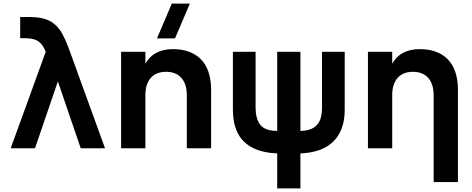

<svg xmlns="http://www.w3.org/2000/svg" viewBox="-20 -830 2644 1075"><path d="M40 0H176L304 -374L432 0H568L372 -540C369.5 -548 366 -556 363.5 -563.5C352 -594 340.5 -619.5 329 -640.5C305.5 -682.5 271.5 -715 220 -727C197.5 -732.5 168 -735 132 -735H93V-616H119C177.5 -616 205.5 -601 227.5 -559C230 -553 233.5 -546.5 236 -540Z M1043 -810H942L859 -615H960ZM1026 0H1162V-328C1162 -483.5 1076.5 -555 948 -555C869 -555 821 -521.5 794 -473.5V-540H658V0H794V-297.5C794 -376.5 832.5 -428 910 -428C987.5 -428 1026 -375.5 1026 -297.5Z M1532 225H1662V29C1781 24 1876 -23 1903 -145C1907.5 -167.5 1910 -190.5 1910 -215V-540H1783V-228C1783 -211.5 1781.5 -196.5 1779 -183C1767 -119 1720.5 -98 1662 -97V-540H1532V-97C1474.5 -98 1433 -111.5 1417 -175C1413 -190.5 1411 -208 1411 -228V-540H1284V-215C1284 -193.5 1286.5 -164.5 1291 -143C1316 -22 1411 24 1532 29Z M2408 189.5H2544V-328C2544 -483.5 2458.5 -555 2330 -555C2251 -555 2203 -521.5 2176 -473.5V-540H2040V0H2176V-297.5C2176 -376.5 2214.5 -428 2292 -428C2369.5 -428 2408 -375.5 2408 -297.5Z"/></svg>

Font: Vela Sans ExtBd
Style: Regular
Weight: 800
Designer: Principal design: Mikhail Sharanda - project Manrope.
Design modification: Ravid Balaliev
Foundry: Mikhail Sharanda
Version: Version 1.001